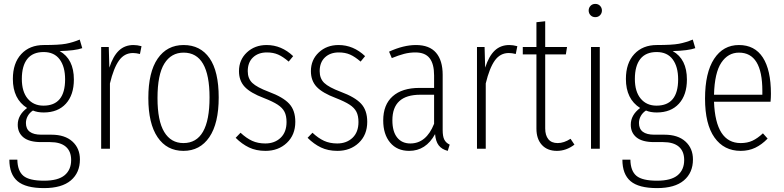

<svg xmlns="http://www.w3.org/2000/svg" viewBox="-20 -763 4023 985"><path d="M402 -516Q366 -503 286 -501Q359 -460 359 -355Q359 -276 318 -231Q277 -186 204 -186Q172 -186 149 -196Q132 -185 122.5 -168Q113 -151 113 -132Q113 -72 192 -72H244Q313 -72 351.5 -37Q390 -2 390 55Q390 123 343.5 162.5Q297 202 206 202Q112 202 70 166.5Q28 131 28 56H69Q70 114 100 139Q130 164 206 164Q278 164 311.5 136Q345 108 345 58Q345 13 317.5 -10.5Q290 -34 237 -34H191Q130 -34 100.5 -58Q71 -82 71 -123Q71 -173 119 -209Q46 -255 46 -358Q46 -439 89 -485.5Q132 -532 205 -532Q283 -532 318 -538.5Q353 -545 389 -560ZM92 -358Q92 -293 122 -257Q152 -221 203 -221Q314 -221 314 -356Q314 -421 286 -458.5Q258 -496 204 -496Q148 -496 120 -460.5Q92 -425 92 -358Z M706 -526 698 -486Q678 -491 662 -491Q618 -491 590.5 -452.5Q563 -414 544 -335V0H499V-522H538L541 -416Q560 -475 590 -503.5Q620 -532 665 -532Q684 -532 706 -526Z M1102 -263Q1102 -130 1054 -59.5Q1006 11 921 11Q836 11 788.5 -59Q741 -129 741 -260Q741 -393 789 -462.5Q837 -532 922 -532Q1008 -532 1055 -464.5Q1102 -397 1102 -263ZM788 -260Q788 -143 822.5 -86Q857 -29 921 -29Q1055 -29 1055 -263Q1055 -493 922 -493Q858 -493 823 -436.5Q788 -380 788 -260Z M1484 -475 1461 -447Q1432 -472 1407 -483Q1382 -494 1349 -494Q1305 -494 1278 -468.5Q1251 -443 1251 -398Q1251 -360 1274.5 -337.5Q1298 -315 1359 -292Q1432 -265 1463.5 -231Q1495 -197 1495 -138Q1495 -71 1451.5 -30Q1408 11 1342 11Q1294 11 1257.5 -6.5Q1221 -24 1189 -56L1214 -82Q1244 -54 1273.5 -40.5Q1303 -27 1341 -27Q1389 -27 1419.5 -56Q1450 -85 1450 -137Q1450 -169 1439.5 -189.5Q1429 -210 1404.5 -226Q1380 -242 1334 -260Q1265 -286 1235.5 -317.5Q1206 -349 1206 -398Q1206 -456 1246.5 -494Q1287 -532 1348 -532Q1424 -532 1484 -475Z M1853 -475 1830 -447Q1801 -472 1776 -483Q1751 -494 1718 -494Q1674 -494 1647 -468.5Q1620 -443 1620 -398Q1620 -360 1643.5 -337.5Q1667 -315 1728 -292Q1801 -265 1832.5 -231Q1864 -197 1864 -138Q1864 -71 1820.5 -30Q1777 11 1711 11Q1663 11 1626.5 -6.5Q1590 -24 1558 -56L1583 -82Q1613 -54 1642.5 -40.5Q1672 -27 1710 -27Q1758 -27 1788.5 -56Q1819 -85 1819 -137Q1819 -169 1808.5 -189.5Q1798 -210 1773.5 -226Q1749 -242 1703 -260Q1634 -286 1604.5 -317.5Q1575 -349 1575 -398Q1575 -456 1615.5 -494Q1656 -532 1717 -532Q1793 -532 1853 -475Z M2287 -21 2277 11Q2246 3 2230.5 -17.5Q2215 -38 2212 -75Q2165 11 2079 11Q2017 11 1981.5 -31.5Q1946 -74 1946 -145Q1946 -226 1994.5 -269Q2043 -312 2132 -312H2207V-376Q2207 -435 2184 -464.5Q2161 -494 2111 -494Q2081 -494 2052.5 -486.5Q2024 -479 1990 -465L1976 -498Q2050 -532 2114 -532Q2183 -532 2217 -492.5Q2251 -453 2251 -379V-96Q2251 -63 2259.5 -46.5Q2268 -30 2287 -21ZM2207 -128V-277H2136Q1993 -277 1993 -146Q1993 -88 2017.5 -57.5Q2042 -27 2085 -27Q2167 -27 2207 -128Z M2634 -526 2626 -486Q2606 -491 2590 -491Q2546 -491 2518.5 -452.5Q2491 -414 2472 -335V0H2427V-522H2466L2469 -416Q2488 -475 2518 -503.5Q2548 -532 2593 -532Q2612 -532 2634 -526Z M2927 -21Q2885 11 2837 11Q2788 11 2760 -19.5Q2732 -50 2732 -103V-484H2662V-522H2732V-649L2777 -654V-522H2889L2883 -484H2777V-104Q2777 -69 2793 -49Q2809 -29 2841 -29Q2873 -29 2907 -51Z M3057 -522V0H3012V-522ZM3068 -709Q3068 -695 3058.5 -685Q3049 -675 3034 -675Q3019 -675 3009.5 -685Q3000 -695 3000 -709Q3000 -723 3009.5 -733Q3019 -743 3034 -743Q3049 -743 3058.5 -733Q3068 -723 3068 -709Z M3547 -516Q3511 -503 3431 -501Q3504 -460 3504 -355Q3504 -276 3463 -231Q3422 -186 3349 -186Q3317 -186 3294 -196Q3277 -185 3267.5 -168Q3258 -151 3258 -132Q3258 -72 3337 -72H3389Q3458 -72 3496.5 -37Q3535 -2 3535 55Q3535 123 3488.5 162.5Q3442 202 3351 202Q3257 202 3215 166.5Q3173 131 3173 56H3214Q3215 114 3245 139Q3275 164 3351 164Q3423 164 3456.5 136Q3490 108 3490 58Q3490 13 3462.5 -10.5Q3435 -34 3382 -34H3336Q3275 -34 3245.5 -58Q3216 -82 3216 -123Q3216 -173 3264 -209Q3191 -255 3191 -358Q3191 -439 3234 -485.5Q3277 -532 3350 -532Q3428 -532 3463 -538.5Q3498 -545 3534 -560ZM3237 -358Q3237 -293 3267 -257Q3297 -221 3348 -221Q3459 -221 3459 -356Q3459 -421 3431 -458.5Q3403 -496 3349 -496Q3293 -496 3265 -460.5Q3237 -425 3237 -358Z M3933 -241H3643Q3651 -29 3780 -29Q3814 -29 3840 -41Q3866 -53 3894 -79L3918 -52Q3888 -21 3854.5 -5Q3821 11 3780 11Q3694 11 3645.5 -57.5Q3597 -126 3597 -257Q3597 -390 3643.5 -461Q3690 -532 3771 -532Q3852 -532 3893.5 -468Q3935 -404 3935 -282Q3935 -261 3933 -241ZM3891 -297Q3891 -493 3771 -493Q3715 -493 3680.5 -441.5Q3646 -390 3643 -277H3891Z"/></svg>

Font: Fira Sans Extra Condensed ExtraLight
Style: Regular
Weight: 275
Width: 1
Designer: Carrois Corporate & Edenspiekermann AG
Foundry: Carrois Corporate GbR & Edenspiekermann AG
Version: Version 4.203